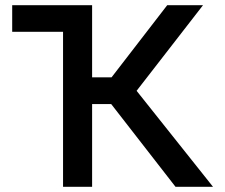

<svg xmlns="http://www.w3.org/2000/svg" viewBox="-20 -720 867 740"><path d="M223 0V-597.5H27V-700H335V-422H410L624.5 -700H762.5L506.5 -370L801 0H656.5L408.5 -319H335V0Z"/></svg>

Font: Geologica EX
Style: Regular
Weight: 400
Designer: Sindre Bremnes, Frode Helland
Foundry: Monokrom Skriftforlag AS
Version: Version 1.010;gftools[0.9.28]